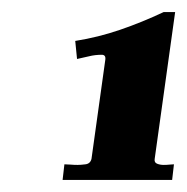

<svg xmlns="http://www.w3.org/2000/svg" viewBox="-20 -702 311 319"><path d="M269 -429 266 -403H84L87 -429Q92 -429 97.5 -428.5Q103 -428 109 -428Q114 -428 122 -429Q130 -430 132 -438L155 -603Q156 -611 149 -611Q138 -611 128 -608.5Q118 -606 108 -604L105 -634Q143 -640 179.5 -652.5Q216 -665 252 -682H271L237 -438Q236 -432 241 -430Q246 -428 252 -428Q257 -428 261.5 -428.5Q266 -429 269 -429Z"/></svg>

Font: Gamine
Style: Bold Italic
Weight: 700
Designer: Tapiwanashe Sebastian Garikayi
Version: Version 1.000